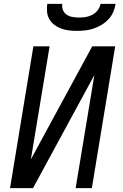

<svg xmlns="http://www.w3.org/2000/svg" viewBox="-20 -975 640 995"><path d="M32 0 153 -735H237L140 -149L458 -735H577L456 0H372L469 -586L151 0ZM379 -815Q358 -815 337 -817.5Q316 -820 297 -827Q278 -834 262 -846Q246 -858 236 -875Q226 -892 224 -913Q222 -934 225 -955H303Q300 -938 306.5 -922.5Q313 -907 326 -898.5Q339 -890 356 -887Q373 -884 390 -884Q407 -884 425 -887Q443 -890 459 -898.5Q475 -907 486.5 -922.5Q498 -938 501 -955H579Q576 -934 567 -913Q558 -892 542 -875Q526 -858 506 -846Q486 -834 465 -827Q444 -820 422 -817.5Q400 -815 379 -815Z"/></svg>

Font: Iosevka Custom Oblique
Style: Regular
Weight: 400
Italic angle: -9°
Designer: Belleve Invis
Foundry: Belleve Invis
Version: Version 27.0.1